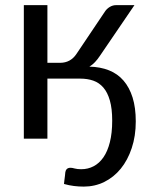

<svg xmlns="http://www.w3.org/2000/svg" viewBox="-20 -526 577 729"><path d="M288.5 116.5Q314 116.5 335.5 105.2Q357 94 372.8 71.2Q388.5 48.5 397.2 13.8Q406 -21 406 -68Q406 -113.5 397.2 -144.2Q388.5 -175 372.5 -193.5Q356.5 -212 334.2 -219.8Q312 -227.5 284.5 -227.5H160V0.5H70.5V-506.5H160V-287.5H208Q248 -287.5 270.5 -321.5L378 -481.5Q385 -492.5 396.5 -499.5Q408 -506.5 421 -506.5H490.5L359 -313.5Q350 -300 340.5 -290Q331 -280 319.5 -273Q361 -272 393.8 -259Q426.5 -246 449 -220Q471.5 -194 483.5 -155.5Q495.5 -117 495.5 -65Q495.5 -9.5 480.2 36.2Q465 82 438.5 114.5Q412 147 376 164.8Q340 182.5 298 182.5Q279 182.5 260.8 180.2Q242.5 178 223 172.5Q223.5 166 224.2 160.8Q225 155.5 225.5 150.5Q226 145.5 226.8 140.2Q227.5 135 228 128Q229 120.5 233.8 115.8Q238.5 111 248 111Q254 111 263.8 113.8Q273.5 116.5 288.5 116.5Z"/></svg>

Font: Lato
Style: Regular
Weight: 400
Designer: Lukasz Dziedzic with Adam Twardoch and Botio Nikoltchev
Foundry: tyPoland Lukasz Dziedzic
Version: Version 2.010; 2014-09-01; http://www.latofonts.com/; ttfaut